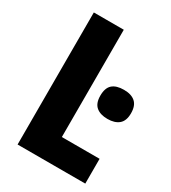

<svg xmlns="http://www.w3.org/2000/svg" viewBox="-176 -806 803 899"><g transform="rotate(30 226.0 -357.0)"><path d="M63 0V-714H225V-134H429V0ZM367 -471Q407 -471 428.5 -452Q450 -433 450 -392Q450 -351 428 -332.5Q406 -314 367 -314Q328 -314 306 -332.5Q284 -351 284 -392Q284 -434 305 -452.5Q326 -471 367 -471Z"/></g></svg>

Font: Noto Sans Display Condensed ExtraBold
Style: Regular
Weight: 800
Width: 3
Designer: Monotype Design Team
Foundry: Monotype Imaging Inc.
Version: Version 2.003